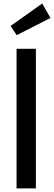

<svg xmlns="http://www.w3.org/2000/svg" viewBox="-20 -1055 303 1075"><path d="M72.7 0V-781.8H180.9V0ZM216.4 -1035.5 262.7 -954.5 73.6 -858.2 39.1 -909.5Z"/></svg>

Font: Spartan MB SemBd
Style: Regular
Weight: 600
Designer: Matt Bailey, Mirko Velimirovic
Foundry: Matt Bailey
Version: Version 1.005